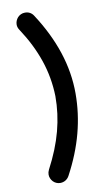

<svg xmlns="http://www.w3.org/2000/svg" viewBox="-95 -805 519 950"><g transform="rotate(-10 164.0 -330.0)"><path d="M60.1 -681.2Q51.3 -694.3 51.3 -708Q51.3 -717.8 54.9 -727.1Q58.6 -736.3 65.2 -743.7Q71.8 -751 81.3 -755.4Q90.8 -759.8 102.1 -759.8Q116.2 -759.8 127 -753.7Q137.7 -747.6 144.5 -736.8Q211.4 -634.3 245.4 -530.8Q279.3 -427.2 279.3 -322.8Q279.3 -223.1 253.4 -125Q227.5 -26.9 173.8 73.2Q167 85.9 155 93.3Q143.1 100.6 127.9 100.6Q117.7 100.6 108.4 96.4Q99.1 92.3 92.5 85.2Q85.9 78.1 82 69.1Q78.1 60.1 78.1 49.8Q78.1 38.1 84 26.4Q108.4 -20 126.5 -64.7Q144.5 -109.4 156 -152.8Q167.5 -196.3 173.1 -239.5Q178.7 -282.7 178.7 -326.7Q176.3 -420.9 146.5 -508.3Q116.7 -595.7 60.1 -681.2Z"/></g></svg>

Font: TGL 0-17
Style: Regular
Weight: 400
Designer: Peter Wiegel
Foundry: Peter Wiegel
Version: Version 1.003 2010